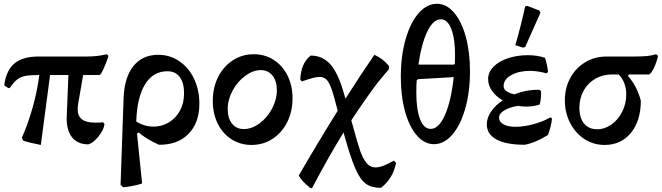

<svg xmlns="http://www.w3.org/2000/svg" viewBox="-20 -755 3503 1016"><path d="M391 -178Q391 -141 413.5 -123.5Q436 -106 485 -106Q511 -106 526 -108L533 -98Q529 -67 500 -31.5Q471 4 446 9Q389 8 360 -30Q331 -68 333 -136L342 -358H245L196 12Q133 0 102 -11L96 -26Q166 -189 188 -358H183Q137 -358 112.5 -353Q88 -348 70.5 -334Q53 -320 31 -289H24L4 -302L3 -309Q14 -385 58 -420.5Q102 -456 185 -456H442Q496 -456 545 -468L554 -459Q542 -418 516 -366L506 -358H420L394 -208Q391 -192 391 -178Z M821 11Q756 -18 714 -54L705 -48L732 216Q685 231 632 236L618 223L634 -235Q638 -346 686 -405.5Q734 -465 818 -465Q879 -465 929 -431Q979 -397 1007 -338Q1035 -279 1035 -207Q1035 -105 977.5 -46.5Q920 12 821 11ZM793 -85Q836 -85 873 -107Q910 -129 932 -169Q954 -209 954 -262Q954 -317 931 -347.5Q908 -378 866 -378Q790 -378 747.5 -308.5Q705 -239 701 -112Q744 -85 793 -85Z M1106 -221Q1106 -291 1134 -347Q1162 -403 1211.5 -435.5Q1261 -468 1323 -468Q1382 -468 1428.5 -438Q1475 -408 1501.5 -355Q1528 -302 1528 -235Q1528 -165 1500 -109Q1472 -53 1422.5 -20.5Q1373 12 1311 12Q1252 12 1205 -18Q1158 -48 1132 -101Q1106 -154 1106 -221ZM1445 -278Q1445 -326 1422 -355Q1399 -384 1360 -384Q1319 -384 1278 -354Q1237 -324 1211 -276Q1185 -228 1185 -178Q1185 -129 1208 -100.5Q1231 -72 1270 -72Q1312 -72 1353 -102Q1394 -132 1419.5 -180Q1445 -228 1445 -278Z M2076 107Q2067 150 2047.5 182Q2028 214 1996 239Q1946 239 1916 217.5Q1886 196 1859.5 135Q1833 74 1798 -54Q1721 70 1631 241L1621 239Q1597 219 1583.5 205Q1570 191 1561 174Q1653 14 1767 -169L1750 -233Q1733 -298 1716.5 -323Q1700 -348 1670 -348Q1655 -348 1633.5 -342Q1612 -336 1577 -324L1569 -334Q1572 -420 1624 -461Q1688 -461 1729.5 -413Q1771 -365 1801 -257L1808 -233Q1893 -366 1961 -465Q2007 -445 2039 -405L2038 -389L1977 -316Q1906 -221 1839 -118L1848 -86Q1871 0 1885.5 42Q1900 84 1919.5 107.5Q1939 131 1968 131Q2002 131 2064 95Z M2467 -378Q2467 -269 2442 -181Q2417 -93 2373.5 -42.5Q2330 8 2276 8Q2226 8 2186 -38Q2146 -84 2123.5 -165Q2101 -246 2101 -349Q2101 -458 2126 -546Q2151 -634 2194.5 -684.5Q2238 -735 2293 -735Q2342 -735 2382 -689Q2422 -643 2444.5 -561.5Q2467 -480 2467 -378ZM2194 -413H2382L2387 -418Q2388 -434 2388 -463Q2388 -551 2368 -602Q2348 -653 2313 -653Q2273 -653 2242 -590Q2211 -527 2194 -413ZM2381 -347 2192 -336 2185 -330Q2183 -307 2183 -265Q2183 -175 2203 -124Q2223 -73 2259 -73Q2302 -73 2334.5 -146Q2367 -219 2381 -347Z M2901 -128Q2898 -91 2880 -41Q2815 0 2757 11Q2658 11 2607 -17Q2556 -45 2556 -97Q2556 -131 2578.5 -164.5Q2601 -198 2640 -224Q2605 -244 2584 -273.5Q2563 -303 2563 -337Q2563 -373 2591.5 -402Q2620 -431 2668.5 -447Q2717 -463 2774 -463Q2823 -463 2864 -449Q2877 -407 2880 -374L2871 -367Q2826 -380 2784 -380Q2726 -380 2685.5 -357.5Q2645 -335 2645 -300Q2645 -268 2702 -256Q2767 -281 2834 -280L2843 -272Q2845 -235 2836 -202Q2804 -191 2765 -191Q2740 -191 2721 -195Q2675 -187 2648 -170.5Q2621 -154 2621 -133Q2621 -110 2644.5 -97Q2668 -84 2707 -84Q2750 -84 2800 -97Q2850 -110 2893 -134ZM2707 -516Q2737 -619 2759 -721L2770 -724L2835 -699L2840 -688L2759 -506L2747 -503Z M3462 -459Q3450 -405 3425 -369L3415 -361H3308L3303 -353Q3351 -299 3371 -222Q3371 -117 3319 -52.5Q3267 12 3179 12Q3121 12 3073 -19Q3025 -50 2997 -104.5Q2969 -159 2969 -224Q2969 -290 2998 -343Q3027 -396 3077.5 -426Q3128 -456 3191 -456H3340Q3379 -456 3404 -458.5Q3429 -461 3452 -468ZM3254 -361H3218Q3170 -361 3130.5 -338.5Q3091 -316 3068.5 -275.5Q3046 -235 3046 -185Q3046 -131 3071 -101Q3096 -71 3140 -71Q3180 -71 3215.5 -96Q3251 -121 3272.5 -164Q3294 -207 3294 -256Q3294 -287 3283.5 -314.5Q3273 -342 3254 -361Z"/></svg>

Font: Alegreya Medium
Style: Regular
Weight: 500
Designer: Juan Pablo del Peral
Foundry: Huerta Tipografica
Version: Version 2.007; ttfautohint (v1.6)